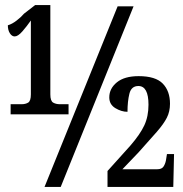

<svg xmlns="http://www.w3.org/2000/svg" viewBox="-20 -739 725 759"><path d="M22 -287V-327H65Q81 -327 91.5 -333.5Q102 -340 102 -366V-658Q86 -635 68.5 -615Q51 -595 38 -595Q27 -595 19 -607.5Q11 -620 11 -639Q28 -644 46 -658Q64 -672 75 -685L119 -719H179V-366Q179 -340 190 -333.5Q201 -327 217 -327H251V-287ZM156 0 445 -714H508L220 0ZM405 0V-63L495 -163Q534 -208 550.5 -243.5Q567 -279 567 -325Q567 -399 527 -399Q499 -399 491.5 -368.5Q484 -338 484 -297Q460 -297 436 -311.5Q412 -326 412 -354Q412 -389 442 -413.5Q472 -438 528 -438Q595 -438 623.5 -408.5Q652 -379 652 -329Q652 -298 639.5 -273.5Q627 -249 600 -218Q573 -187 528 -137L464 -70H602Q619 -70 626 -80Q633 -90 636 -105L640 -130H668L665 0Z"/></svg>

Font: Noto Serif ExtraCondensed
Style: Bold
Weight: 700
Width: 2
Designer: Monotype Design Team
Foundry: Monotype Imaging Inc.
Version: Version 2.014; ttfautohint (v1.8.4.7-5d5b)